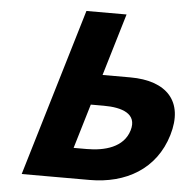

<svg xmlns="http://www.w3.org/2000/svg" viewBox="-51 -753 786 801"><g transform="rotate(5 342.0 -352.5)"><path d="M69 -1.9 278.8 -703.1H446.9L369.1 -443H485.4C637.2 -443 715.9 -362.3 672.7 -217.8C629.2 -72.4 505.2 -1.9 353.4 -1.9ZM331 -315.5 275.3 -129.4H329.8C405.9 -129.4 484.3 -150.6 505.9 -222.9C527.3 -294.3 461.6 -315.5 385.5 -315.5Z"/></g></svg>

Font: Hussar
Style: BdSuprExtOblThree
Weight: 700
Foundry: Cannot Into Space Fonts
Version: Version 2.00